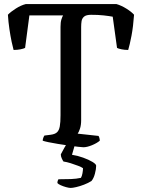

<svg xmlns="http://www.w3.org/2000/svg" viewBox="-20 -724 698 944"><path d="M389.8 0Q383 0 363.2 -2.4Q343.5 -4.8 317.3 -8.4Q291.2 -12.1 265 -16.4Q238.8 -20.6 218.4 -24.9Q198 -29.2 190 -32.2Q190 -39.5 193.2 -47.4Q196.5 -55.4 198.5 -57.6L228.7 -61.4Q250.1 -64.1 260.2 -73.5Q270.4 -82.8 274 -102.9Q277.6 -123 277.6 -157.8V-592.3Q277.6 -615 281.9 -628.4Q286.2 -641.9 290.2 -648.4H124.5L103.4 -488.5Q97.1 -484.9 81 -481.6Q65 -478.4 46.8 -478.4Q43 -491.6 37.2 -518.8Q31.5 -545.9 26.3 -580.7Q21.1 -615.5 18.9 -651.6Q32.7 -666 58 -682.1Q83.3 -698.2 106.9 -704H552.5Q576.8 -697 601.7 -681.4Q626.6 -665.7 639.1 -651.6Q635.1 -593.5 626.5 -548.2Q617.8 -502.9 610.3 -478.4Q593.1 -478.4 577.3 -481.6Q561.5 -484.9 555.4 -488.5L534.2 -641.9Q517.5 -645.1 489.5 -648.3Q461.5 -651.4 427.7 -651.2Q403.7 -651.2 393.3 -642.2Q383 -633.2 381 -619.6Q379 -606 379 -591.3V-133.1Q379 -108.8 373.3 -91.6Q367.6 -74.5 361.9 -66.9L463.9 -55.8Q465.9 -54.6 468.2 -47.4Q470.6 -40.3 470.6 -32.2Q456.1 -19.9 431.8 -9.9Q407.6 0 389.8 0ZM327.7 200Q319 200 304.6 196Q290.2 192 278.2 186.5Q266.2 181 262.2 176Q262.2 168.7 264.2 164Q266.2 159.4 267.2 157.4Q302.1 157.4 328.7 156.4Q355.2 155.4 377.9 150.4Q382.9 142.4 385.5 127.8Q388.1 113.2 388.1 103Q381.4 97.8 364.2 91.2Q347.1 84.5 327.4 78.4Q307.7 72.3 292 70.1Q288 64.3 283.5 54.5Q279 44.8 279 34.8Q289.3 15.9 296.9 1.8Q304.5 -12.3 319.8 -37H355.4L333.9 37Q360.9 41 388.6 51Q416.4 61 434.6 72Q452.8 83 452.8 91Q452.8 107 446.7 130Q440.6 153 429.6 166Q413.8 176 393.2 183.9Q372.5 191.8 354.6 195.9Q336.7 200 327.7 200Z"/></svg>

Font: Texturina Medium
Style: Regular
Weight: 500
Designer: Guillermo Torres Carreño
Foundry: Omnibus-Type
Version: Version 1.003